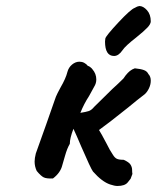

<svg xmlns="http://www.w3.org/2000/svg" viewBox="-20 -616 521 638"><path d="M481 -348Q481 -335 475 -322.5Q469 -310 461 -303Q436 -284 406 -259Q341 -207 309 -184Q315 -175 334 -139L345 -118Q349 -112 355 -102Q361 -92 368 -88.5Q375 -85 391 -85Q409 -77 414 -68.5Q419 -60 419 -51.5Q419 -43 420 -38L414 -22Q414 -22 404.5 -10Q395 2 370 2Q361 2 346 -3Q319 -12 289 -46Q282 -55 250 -129Q234 -167 224 -188Q212 -157 212 -138Q203 -123 196 -98Q189 -73 187 -67Q181 -42 156 -23Q135 -22 125.5 -26.5Q116 -31 102 -48Q95 -63 95 -79Q95 -90 99 -106Q101 -113 134 -204Q161 -280 162 -284Q165 -294 171.5 -307Q178 -320 181 -325Q199 -356 204 -377Q208 -392 219.5 -401.5Q231 -411 244 -411Q261 -411 273 -396V-397Q276 -396 280.5 -392.5Q285 -389 287 -386Q300 -371 300 -352Q300 -339 293 -328L276 -297Q259 -271 247 -241Q266 -244 275 -247Q284 -250 293 -261Q304 -272 320.5 -288Q337 -304 353 -320Q373 -338 390 -355Q391 -357 397.5 -365.5Q404 -374 411.5 -380Q419 -386 428 -389Q448 -387 458.5 -383Q469 -379 473 -370Q481 -362 481 -348ZM329 -478 330 -488Q332 -497 373 -541Q414 -585 428 -590Q436 -595 443 -596Q456 -596 468.5 -582Q481 -568 481 -545Q481 -536 469.5 -524Q458 -512 432 -491Q396 -463 387 -449Q374 -430 359 -430Q329 -430 329 -478Z"/></svg>

Font: Caveat
Style: Bold
Weight: 700
Designer: Pablo Impallari
Foundry: Pablo Impallari
Version: Version 1.500; ttfautohint (v1.6)